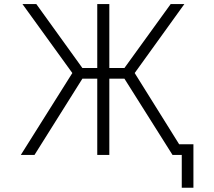

<svg xmlns="http://www.w3.org/2000/svg" viewBox="-20 -751 1040 932"><path d="M452.1 1V-369.1H379.9L147.5 1H81.1L331.1 -396.5L88.9 -731.4H156.2L379.9 -420.9H452.1V-731.4H510.7V-420.9H584L808.6 -731.4H875L633.8 -396.5L849.6 -50.8H918.9V160.2H862.3V1H837.9H817.4L584 -369.1H510.7V1Z"/></svg>

Font: Gen Shin Gothic Monospace Light
Style: Regular
Weight: 300
Designer: [Source Han Sans]
Ryoko NISHIZUKA  (kana & ideographs); Paul D. Hunt (Latin, Greek & Cyrillic); Wenlong ZHANG  (bopomofo
Version: Version 1.002.20150607